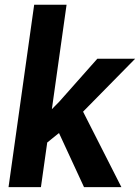

<svg xmlns="http://www.w3.org/2000/svg" viewBox="-20 -770 576 790"><path d="M325.7 0 222.7 -222.7 174.3 -183.6 148.4 0H15.1L120.6 -750.5H253.9L193.4 -320.8L224.6 -352.5L380.4 -528.3H536.1L321.8 -310.5L479.5 0Z"/></svg>

Font: Robert Sans ExtraBold
Style: Italic
Weight: 800
Italic angle: -8°
Designer: Christian Robertson (extended by Adam Twardoch)
Foundry: Google
Version: Version 12.135;April 2, 2019;FontCreator 11.5.0.2425 64-bit;